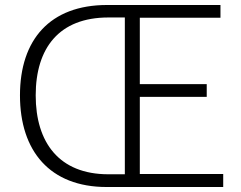

<svg xmlns="http://www.w3.org/2000/svg" viewBox="-20 -749 966 769"><path d="M407 0H874V-52H540V-361H808V-412H540V-678H863V-729H409C180 -729 60 -590 60 -367C60 -144 180 0 407 0ZM414 -51C217 -51 123 -178 123 -367C123 -557 217 -679 414 -679H480V-51Z"/></svg>

Font: Noto Sans T Chinese Light
Style: Regular
Weight: 300
Designer: Ryoko NISHIZUKA (kana & ideographs); Paul D. Hunt (Latin, Greek & Cyrillic); Wenlong ZHANG (bopomofo); Sandoll Communica
Foundry: Adobe Systems Incorporated
Version: Version 1.000;PS 1;hotconv 1.0.78;makeotf.lib2.5.61930